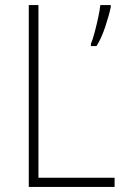

<svg xmlns="http://www.w3.org/2000/svg" viewBox="-20 -734 490 754"><path d="M93 0V-714H131V-36H430V0ZM415 -706Q408 -673 393 -628Q378 -583 359 -553H337V-562Q343 -575 351 -604.5Q359 -634 365.5 -664.5Q372 -695 374 -714H415Z"/></svg>

Font: Noto Sans Armenian SemiCondensed ExtraLight
Style: Regular
Weight: 200
Width: 4
Designer: Monotype Design Team
Foundry: Monotype Imaging Inc.
Version: Version 2.008; ttfautohint (v1.8.4.7-5d5b)